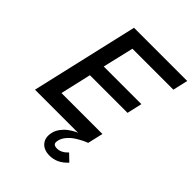

<svg xmlns="http://www.w3.org/2000/svg" viewBox="-254 -816 1164 1164"><g transform="rotate(45 327.5 -234.5)"><path d="M632.8 -593.3H281.7L234.9 -394H557.6L535.6 -297.4H212.9L167.5 -99.1H518.6L495.6 0Q482.9 4.4 464.8 13.2Q446.8 22 423.1 36.9Q399.4 51.8 380.6 73.7Q361.8 95.7 356.4 119.1Q351.1 141.6 359.1 149.9Q367.2 158.2 385.7 158.2Q422.4 158.2 455.1 123L499.5 165.5Q450.2 220.7 384.8 220.7Q335.4 220.7 310.5 191.2Q285.6 161.6 296.4 113.8Q301.8 89.8 317.9 68.1Q334 46.4 352.5 32.7Q371.1 19 386.2 10.7Q401.4 2.4 410.2 0H39.6L198.7 -689.9H654.8Z"/></g></svg>

Font: HK Grotesk SmBold Legacy Italic
Style: Regular
Weight: 600
Italic angle: -13°
Designer: Alfredo Marco Pradil
Foundry: Hanken Design Co.
Version: Version 2.022;PS 002.022;hotconv 1.0.88;makeotf.lib2.5.64775